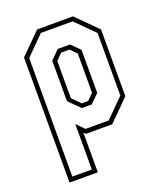

<svg xmlns="http://www.w3.org/2000/svg" viewBox="-136 -627 759 903"><g transform="rotate(-20 244.0 -175.5)"><path d="M55 189V-437L158 -540H337.5L440.5 -437V-103L337.5 0H206L196.5 -10V189ZM77 167H174.5V-60.5L212 -22.5H328L419.5 -114V-427L328 -518.5H169L77 -426ZM229 -120.5 174.5 -175V-377.5L218 -420.5H279L321.5 -378.5V-163L279 -120.5ZM236.5 -141.5H268.5L299 -172V-368L268.5 -399H227L196.5 -368V-181.5Z"/></g></svg>

Font: Tourney Condensed ExtraLight
Style: Regular
Weight: 200
Width: 3
Designer: Tyler Finck
Foundry: Etcetera Type Co
Version: Version 1.010; ttfautohint (v1.8.3)